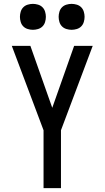

<svg xmlns="http://www.w3.org/2000/svg" viewBox="-20 -972 540 992"><path d="M205 0V-299L41 -735H137L250 -415L363 -735H459L295 -299V0ZM350 -818Q337 -818 323.5 -822Q310 -826 300.5 -835.5Q291 -845 287 -858.5Q283 -872 283 -885Q283 -898 287 -911.5Q291 -925 300.5 -934.5Q310 -944 323.5 -948Q337 -952 350 -952Q363 -952 376.5 -948Q390 -944 399.5 -934.5Q409 -925 413 -911.5Q417 -898 417 -885Q417 -872 413 -858.5Q409 -845 399.5 -835.5Q390 -826 376.5 -822Q363 -818 350 -818ZM150 -818Q137 -818 123.5 -822Q110 -826 100.5 -835.5Q91 -845 87 -858.5Q83 -872 83 -885Q83 -898 87 -911.5Q91 -925 100.5 -934.5Q110 -944 123.5 -948Q137 -952 150 -952Q163 -952 176.5 -948Q190 -944 199.5 -934.5Q209 -925 213 -911.5Q217 -898 217 -885Q217 -872 213 -858.5Q209 -845 199.5 -835.5Q190 -826 176.5 -822Q163 -818 150 -818Z"/></svg>

Font: Iosevka Medium
Style: Regular
Weight: 500
Monospace: yes
Designer: Belleve Invis
Foundry: Belleve Invis
Version: Version 32.5.0; ttfautohint (v1.8.4)